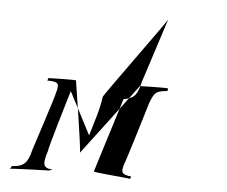

<svg xmlns="http://www.w3.org/2000/svg" viewBox="-45 -621 803 678"><g transform="rotate(5 356.0 -281.5)"><path d="M14 6C19 4 145 0 150 0C155 0 166 -6 167 -4C130 -6 126 -18 142 -68C140 -72 202 -281 204 -286L282 -136C295 -180 313 -233 318 -275C314 -276 527 -566 525 -569L451 -340C440 -296 433 -281 392 -274L310 -11C308 -6 443 2 439 5L443 -4C411 -8 403 -13 415 -48C418 -51 484 -270 484 -270C499 -308 504 -312 543 -316C546 -318 545 -325 545 -325C548 -328 445 -325 445 -325C449 -328 255 -72 255 -72C259 -75 219 -325 219 -325C223 -328 120 -325 120 -325C124 -328 118 -316 118 -316C162 -316 162 -307 151 -270C154 -273 87 -68 87 -68C75 -18 60 -6 18 -4C22 -6 14 6 14 6Z"/></g></svg>

Font: Zinc
Style: Obl
Weight: 400
Version: Version 1